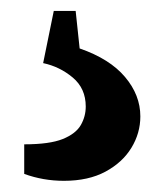

<svg xmlns="http://www.w3.org/2000/svg" viewBox="-20 -20 302 352"><path d="M97.2 311.5Q59.1 311.5 24.4 298.8V244.6Q70.8 244.6 95 234.9Q119.1 225.1 128.2 209.2Q137.2 193.4 137.2 175.3Q137.2 142.1 113.3 122.1Q89.4 102.1 59.1 95.7L78.6 0H118.7L126 68.8Q181.2 87.9 209.2 121.1Q237.3 154.3 237.3 193.4Q237.3 224.1 220.9 251Q204.6 277.8 173.3 294.7Q142.1 311.5 97.2 311.5Z"/></svg>

Font: Antonio
Style: Bold
Weight: 700
Designer: Vernon Adams
Foundry: Vernon Adams
Version: Version 1.002